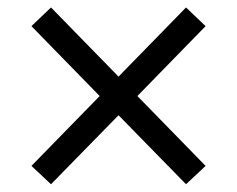

<svg xmlns="http://www.w3.org/2000/svg" viewBox="-20 -589 626 507"><path d="M114.7 -102.5 293 -284.7 471.2 -102.5 522.9 -150.9 342.8 -335.4 522.9 -520 471.2 -569.3 293 -386.7 114.7 -569.3 63 -520 243.2 -335.4 63 -150.9Z"/></svg>

Font: Cascadia Mono PL SemiLight
Style: Regular
Weight: 350
Monospace: yes
Designer: Aaron Bell
Foundry: Saja Typeworks
Version: Version 2404.023